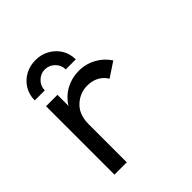

<svg xmlns="http://www.w3.org/2000/svg" viewBox="-164 -709 827 827"><g transform="rotate(-45 250.0 -295.0)"><path d="M343.8 -306.9Q341 -311.8 337.5 -316.7Q307.6 -354.2 254.2 -354.2Q210.4 -354.2 176 -322.6Q141.7 -291 141.7 -231.2V0H66.7V-416.7H136.1V-349.3Q159 -386.1 195.5 -405.6Q231.9 -425 274.3 -425Q318.8 -425 356.9 -402.8Q388.9 -384.7 411.1 -351.4Q411.1 -351.4 343.8 -306.9ZM50 -468.8Q50 -503.5 66.7 -530.9Q83.3 -558.3 111.8 -574Q140.3 -589.6 175 -589.6Q209.7 -589.6 238.2 -573.6Q266.7 -557.6 283.3 -530.6Q300 -503.5 300 -468.8H238.9Q238.9 -495.1 219.8 -513.9Q200.7 -532.6 175 -532.6Q149.3 -532.6 130.2 -513.9Q111.1 -495.1 111.1 -468.8Z"/></g></svg>

Font: co2trust
Style: Regular
Weight: 400
Designer: Kristian Moeller
Foundry: Dicotype
Version: Version 1.000